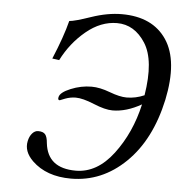

<svg xmlns="http://www.w3.org/2000/svg" viewBox="-50 -705 720 765"><g transform="rotate(5 310.5 -323.0)"><path d="M518.1 -307.1Q458 -272.9 402.8 -272.9Q373 -272.9 326.9 -292Q280.8 -311 252.9 -311Q231.9 -311 210.9 -303.2L189.9 -294.9Q181.2 -294.9 184.1 -307.1Q188 -326.2 229 -343Q270 -359.9 312 -359.9Q345.2 -359.9 386 -344.5Q426.8 -329.1 454.1 -329.1Q490.2 -329.1 524.9 -344.2Q547.9 -485.4 504.4 -553.2Q460.9 -621.1 391.1 -621.1Q326.2 -621.1 267.6 -572.5Q209 -523.9 173.8 -454.1L146 -458Q184.1 -548.8 200.2 -612.8Q220.2 -613.8 285.2 -636Q350.1 -658.2 407.2 -658.2Q530.3 -658.2 586.2 -574.7Q642.1 -491.2 608.9 -333Q573.7 -170.9 479.2 -79.3Q384.8 12.2 261.2 12.2Q163.1 12.2 106 -43Q67.9 -80.1 77.1 -122.1Q81.1 -141.1 91.6 -153.1Q102.1 -165 115.2 -165Q135.3 -165 143.6 -155Q151.9 -145 153.8 -120.1Q165 -21 277.8 -21Q362.8 -21 427.5 -106.4Q492.2 -191.9 518.1 -307.1Z"/></g></svg>

Font: Linux Libertine
Style: Italic
Weight: 400
Italic angle: -12°
Designer: Philipp H. Poll
Foundry: Philipp H. Poll
Version: Version 5.1.6 ; ttfautohint (v0.9)